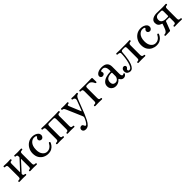

<svg xmlns="http://www.w3.org/2000/svg" viewBox="407 -1969 3685 3685"><g transform="rotate(-45 2250.0 -126.0)"><path d="M49 0Q35 0 35 -16Q35 -32 49 -32Q83 -32 92.5 -43Q102 -54 102 -81V-348Q102 -375 92.5 -386Q83 -397 49 -397Q42 -397 38.5 -402Q35 -407 35 -413Q35 -420 38.5 -425Q42 -430 49 -430Q56 -430 72 -429.5Q88 -429 107 -428Q126 -427 142 -427Q166 -427 190.5 -428.5Q215 -430 225 -430Q232 -430 235.5 -425Q239 -420 239 -413Q239 -407 235.5 -402Q232 -397 225 -397Q200 -397 192 -386Q184 -375 184 -346V-127Q184 -120 189 -125Q190 -127 203.5 -141.5Q217 -156 238 -179Q259 -202 282 -227Q305 -252 326 -275Q347 -298 361 -313Q375 -328 376 -330Q380 -334 380 -340V-346Q380 -375 372 -386Q364 -397 339 -397Q332 -397 328.5 -402Q325 -407 325 -413Q325 -420 328.5 -425Q332 -430 339 -430Q349 -430 373.5 -428.5Q398 -427 422 -427Q438 -427 457 -428Q476 -429 492.5 -429.5Q509 -430 515 -430Q522 -430 525.5 -425Q529 -420 529 -413Q529 -407 525.5 -402Q522 -397 515 -397Q481 -397 471.5 -386Q462 -375 462 -348V-81Q462 -54 471.5 -43Q481 -32 515 -32Q529 -32 529 -16Q529 0 515 0Q509 0 492.5 -0.5Q476 -1 457 -1.5Q438 -2 422 -2Q398 -2 373.5 -1Q349 0 339 0Q325 0 325 -16Q325 -32 339 -32Q364 -32 372 -43Q380 -54 380 -83V-286Q380 -288 378.5 -289Q377 -290 375 -288Q373 -286 354 -265.5Q335 -245 308.5 -215.5Q282 -186 255 -156.5Q228 -127 209.5 -106.5Q191 -86 189 -84Q184 -79 184 -75Q184 -50 193.5 -41Q203 -32 225 -32Q239 -32 239 -16Q239 0 225 0Q215 0 190.5 -1Q166 -2 142 -2Q126 -2 107 -1.5Q88 -1 72 -0.5Q56 0 49 0Z M819 12Q767 12 719 -11.5Q671 -35 640 -83.5Q609 -132 609 -207Q609 -270 637.5 -323.5Q666 -377 716.5 -409.5Q767 -442 833 -442Q869 -442 902.5 -430Q936 -418 957.5 -395Q979 -372 979 -340Q979 -316 962.5 -295Q946 -274 921 -274Q900 -274 883.5 -287Q867 -300 867 -322Q867 -350 894 -370Q907 -379 894.5 -391.5Q882 -404 840 -404Q822 -404 799 -394.5Q776 -385 754.5 -362.5Q733 -340 719.5 -302Q706 -264 706 -207Q706 -127 743 -79.5Q780 -32 836 -32Q874 -32 901.5 -48.5Q929 -65 946.5 -87.5Q964 -110 971 -126Q978 -141 994 -134Q1008 -128 1003 -114Q995 -91 974 -61.5Q953 -32 915.5 -10Q878 12 819 12Z M1073 0Q1059 0 1059 -16Q1059 -32 1073 -32Q1107 -32 1116.5 -43Q1126 -54 1126 -81V-348Q1126 -375 1116.5 -386Q1107 -397 1073 -397Q1066 -397 1062.5 -402Q1059 -407 1059 -413Q1059 -420 1062.5 -425Q1066 -430 1073 -430Q1080 -430 1096 -429.5Q1112 -429 1131 -428Q1150 -427 1166 -427H1439Q1463 -427 1493 -428.5Q1523 -430 1533 -430Q1540 -430 1543.5 -425Q1547 -420 1547 -413Q1547 -407 1543.5 -402Q1540 -397 1533 -397Q1499 -397 1489.5 -386Q1480 -375 1480 -348V-81Q1480 -54 1489.5 -43Q1499 -32 1533 -32Q1547 -32 1547 -16Q1547 0 1533 0Q1523 0 1493 -1Q1463 -2 1439 -2Q1416 -2 1391.5 -1Q1367 0 1357 0Q1343 0 1343 -16Q1343 -32 1357 -32Q1381 -32 1389.5 -43Q1398 -54 1398 -83V-346Q1398 -375 1390.5 -386Q1383 -397 1360 -397H1245Q1223 -397 1215.5 -386Q1208 -375 1208 -346V-75Q1208 -50 1217.5 -41Q1227 -32 1249 -32Q1263 -32 1263 -16Q1263 0 1249 0Q1239 0 1214.5 -1Q1190 -2 1166 -2Q1150 -2 1131 -1.5Q1112 -1 1096 -0.5Q1080 0 1073 0Z M1661 190Q1627 190 1609 173Q1591 156 1591 134Q1591 108 1607 93Q1623 78 1647 78Q1664 78 1672.5 87Q1681 96 1685.5 107Q1690 118 1694.5 127Q1699 136 1708 136Q1722 136 1736 121Q1750 106 1762.5 85Q1775 64 1784 44.5Q1793 25 1797 15Q1802 1 1802.5 -8Q1803 -17 1798 -28Q1796 -34 1785.5 -58Q1775 -82 1760.5 -116Q1746 -150 1730 -187.5Q1714 -225 1699 -259Q1684 -293 1674 -317Q1664 -341 1661 -347Q1650 -373 1638.5 -385Q1627 -397 1609 -397Q1602 -397 1598.5 -402Q1595 -407 1595 -414Q1595 -420 1598.5 -425Q1602 -430 1609 -430Q1619 -430 1641 -428.5Q1663 -427 1687 -427Q1710 -427 1737 -428.5Q1764 -430 1774 -430Q1780 -430 1783.5 -425Q1787 -420 1787 -414Q1787 -407 1783.5 -402Q1780 -397 1774 -397Q1752 -397 1744.5 -388Q1737 -379 1742 -367Q1744 -361 1754.5 -335Q1765 -309 1779.5 -274.5Q1794 -240 1808 -206Q1822 -172 1832 -148.5Q1842 -125 1843 -122Q1845 -116 1848.5 -116.5Q1852 -117 1853 -121Q1855 -127 1863 -146.5Q1871 -166 1881.5 -192.5Q1892 -219 1902 -246Q1912 -273 1920 -293.5Q1928 -314 1931 -322Q1943 -360 1927.5 -378.5Q1912 -397 1889 -397Q1882 -397 1878.5 -402Q1875 -407 1875 -414Q1875 -420 1878.5 -425Q1882 -430 1889 -430Q1899 -430 1916 -428.5Q1933 -427 1957 -427Q1981 -427 1999 -428.5Q2017 -430 2027 -430Q2034 -430 2037.5 -425Q2041 -420 2041 -414Q2041 -407 2037.5 -402Q2034 -397 2027 -397Q2014 -397 1996 -380.5Q1978 -364 1961 -320Q1958 -313 1947 -285Q1936 -257 1921 -218.5Q1906 -180 1891 -141Q1876 -102 1864.5 -72.5Q1853 -43 1848 -32Q1822 30 1796 80.5Q1770 131 1738 160.5Q1706 190 1661 190Z M2104 0Q2090 0 2090 -16Q2090 -32 2104 -32Q2139 -32 2148 -44Q2157 -56 2157 -83V-346Q2157 -374 2148 -386Q2139 -398 2104 -398Q2090 -398 2090 -414Q2090 -430 2104 -430Q2115 -430 2159.5 -428.5Q2204 -427 2261 -427Q2298 -427 2334.5 -428Q2371 -429 2397 -429.5Q2423 -430 2425 -430Q2436 -430 2440.5 -426.5Q2445 -423 2445 -412Q2446 -403 2446 -381.5Q2446 -360 2446.5 -340.5Q2447 -321 2447 -316Q2447 -304 2434 -302.5Q2421 -301 2416 -311Q2411 -322 2399.5 -342.5Q2388 -363 2368 -380Q2348 -397 2316 -397H2273Q2254 -397 2246.5 -387.5Q2239 -378 2239 -357V-83Q2239 -56 2247.5 -44Q2256 -32 2285 -32Q2299 -32 2299 -16Q2299 0 2285 0Q2275 0 2248.5 -1Q2222 -2 2198 -2Q2174 -2 2144.5 -1Q2115 0 2104 0Z M2654 12Q2622 12 2593.5 -3Q2565 -18 2548 -44.5Q2531 -71 2531 -106Q2531 -158 2564 -192.5Q2597 -227 2652.5 -244.5Q2708 -262 2774 -262Q2784 -262 2784 -272V-300Q2784 -350 2764 -378.5Q2744 -407 2706 -407Q2676 -407 2662 -399Q2648 -391 2657 -372Q2670 -344 2653.5 -323.5Q2637 -303 2608 -303Q2587 -303 2573 -318Q2559 -333 2559 -352Q2559 -374 2577 -394.5Q2595 -415 2629.5 -428.5Q2664 -442 2711 -442Q2793 -442 2830.5 -406Q2868 -370 2868 -306V-112Q2868 -78 2877 -62.5Q2886 -47 2899 -47Q2911 -47 2919 -55Q2929 -64 2941 -54Q2949 -46 2942 -34Q2932 -19 2915 -6Q2898 7 2870 7Q2846 7 2826.5 -7Q2807 -21 2794 -46Q2788 -58 2779 -47Q2771 -36 2753 -22Q2735 -8 2710 2Q2685 12 2654 12ZM2699 -42Q2726 -42 2745 -57Q2764 -72 2774 -93Q2784 -114 2784 -133V-217Q2784 -231 2771 -231Q2704 -231 2664.5 -206Q2625 -181 2625 -122Q2625 -87 2638.5 -69.5Q2652 -52 2669.5 -47Q2687 -42 2699 -42Z M3053 7Q3020 7 2992.5 -14.5Q2965 -36 2965 -78Q2965 -114 2983 -133.5Q3001 -153 3020 -153Q3043 -153 3053.5 -141Q3064 -129 3064 -114Q3064 -98 3055 -89.5Q3046 -81 3037 -73.5Q3028 -66 3028 -52Q3028 -42 3034 -34Q3040 -26 3059 -26Q3087 -26 3107.5 -58.5Q3128 -91 3141.5 -142.5Q3155 -194 3162.5 -252Q3170 -310 3171 -362Q3172 -397 3106 -397Q3100 -397 3096.5 -402Q3093 -407 3093 -413Q3093 -420 3096.5 -425Q3100 -430 3106 -430Q3117 -430 3145 -428.5Q3173 -427 3201 -427H3364Q3388 -427 3417.5 -428.5Q3447 -430 3457 -430Q3464 -430 3467.5 -425Q3471 -420 3471 -413Q3471 -407 3467.5 -402Q3464 -397 3457 -397Q3433 -397 3419.5 -386Q3406 -375 3406 -346V-83Q3406 -54 3419.5 -43Q3433 -32 3457 -32Q3471 -32 3471 -16Q3471 0 3457 0Q3447 0 3417.5 -1Q3388 -2 3364 -2Q3341 -2 3315 -1Q3289 0 3278 0Q3264 0 3264 -16Q3264 -32 3278 -32Q3306 -32 3315 -43Q3324 -54 3324 -81V-348Q3324 -375 3317.5 -386Q3311 -397 3285 -397H3245Q3223 -397 3212.5 -388Q3202 -379 3201 -357Q3199 -324 3194.5 -277.5Q3190 -231 3180.5 -181.5Q3171 -132 3155 -89.5Q3139 -47 3114 -20Q3089 7 3053 7Z M3761 12Q3709 12 3661 -11.5Q3613 -35 3582 -83.5Q3551 -132 3551 -207Q3551 -270 3579.5 -323.5Q3608 -377 3658.5 -409.5Q3709 -442 3775 -442Q3811 -442 3844.5 -430Q3878 -418 3899.5 -395Q3921 -372 3921 -340Q3921 -316 3904.5 -295Q3888 -274 3863 -274Q3842 -274 3825.5 -287Q3809 -300 3809 -322Q3809 -350 3836 -370Q3849 -379 3836.5 -391.5Q3824 -404 3782 -404Q3764 -404 3741 -394.5Q3718 -385 3696.5 -362.5Q3675 -340 3661.5 -302Q3648 -264 3648 -207Q3648 -127 3685 -79.5Q3722 -32 3778 -32Q3816 -32 3843.5 -48.5Q3871 -65 3888.5 -87.5Q3906 -110 3913 -126Q3920 -141 3936 -134Q3950 -128 3945 -114Q3937 -91 3916 -61.5Q3895 -32 3857.5 -10Q3820 12 3761 12Z M4015 0Q4001 0 4001 -16Q4001 -32 4015 -32Q4039 -32 4054.5 -43Q4070 -54 4086 -81Q4092 -92 4101.5 -116Q4111 -140 4119.5 -164Q4128 -188 4131 -197Q4135 -208 4129 -210Q4080 -224 4059.5 -251Q4039 -278 4039 -317Q4039 -358 4061.5 -382.5Q4084 -407 4120 -418.5Q4156 -430 4198 -430Q4212 -430 4246.5 -428.5Q4281 -427 4356 -427Q4380 -427 4407 -428.5Q4434 -430 4444 -430Q4451 -430 4454.5 -425Q4458 -420 4458 -413Q4458 -407 4454.5 -402Q4451 -397 4444 -397Q4415 -397 4406 -385Q4397 -373 4397 -346V-83Q4397 -56 4406 -44Q4415 -32 4451 -32Q4465 -32 4465 -16Q4465 0 4451 0Q4444 0 4427.5 -0.5Q4411 -1 4391.5 -1.5Q4372 -2 4356 -2Q4332 -2 4302.5 -1Q4273 0 4263 0Q4249 0 4249 -16Q4249 -32 4263 -32Q4298 -32 4306.5 -44Q4315 -56 4315 -83V-187Q4315 -198 4304 -198H4228Q4221 -198 4218 -196Q4215 -194 4213 -189Q4211 -184 4204 -165.5Q4197 -147 4187.5 -122.5Q4178 -98 4169 -74.5Q4160 -51 4153.5 -34Q4147 -17 4146 -14Q4140 -2 4126 -2H4108Q4084 -2 4055 -1Q4026 0 4015 0ZM4242 -225H4301Q4315 -225 4315 -239V-364Q4315 -397 4284 -397H4223Q4129 -397 4129 -311Q4129 -268 4161 -246.5Q4193 -225 4242 -225Z"/></g></svg>

Font: TsukuhouMincho
Style: Regular
Weight: 400
Designer: Iose
Foundry: Typographish
Version: Version 1.001; ttfautohint (v1.8.3)